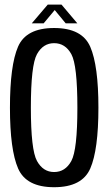

<svg xmlns="http://www.w3.org/2000/svg" viewBox="-20 -801 470 826"><path d="M212.8 4.4Q333.1 4.4 368.3 -76Q403.4 -156.5 403.4 -337.7Q403.4 -518.8 368.3 -599.7Q333.1 -680.5 212.8 -680.5Q92.4 -680.5 57.6 -600.1Q22.8 -519.6 22.8 -337.7Q22.8 -156.5 58 -76Q93.1 4.4 212.8 4.4ZM212.8 -60.9Q165.4 -60.9 139.1 -108.5Q112.8 -156.2 112.8 -337.7Q112.8 -520.8 139.1 -568Q165.4 -615.3 212.8 -615.3Q260.8 -615.3 286.9 -568Q312.9 -520.8 312.9 -337.7Q312.9 -156.2 286.9 -108.5Q260.8 -60.9 212.8 -60.9ZM116.6 -700.5H167.7L215.4 -757.8L262.7 -700.5H312.8L244.5 -781.3H185.5Z"/></svg>

Font: Anybody Thin Condensed
Style: Regular
Weight: 100
Width: 3
Version: Version 1.113;gftools[0.9.25]